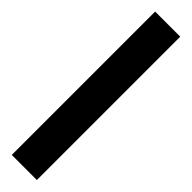

<svg xmlns="http://www.w3.org/2000/svg" viewBox="10 -1035 465 465"><g transform="rotate(-45 242.5 -803.0)"><path d="M488 -760H-3V-846H488Z"/></g></svg>

Font: Noto Sans Hebrew SemiCondensed SemiBold
Style: Regular
Weight: 600
Width: 4
Designer: Monotype Design Team
Foundry: Monotype Imaging Inc.
Version: Version 2.004; ttfautohint (v1.8.4.7-5d5b)